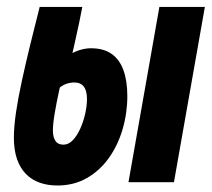

<svg xmlns="http://www.w3.org/2000/svg" viewBox="-20 -538 626 567"><path d="M149.4 9.8Q121.1 9.8 97.4 1.5Q73.7 -6.8 56.6 -24.2Q39.6 -41.5 30.3 -68.1Q21 -94.7 21 -131.3Q21 -163.6 27.3 -206.5Q33.7 -249.5 44.7 -299.8Q55.7 -350.1 69.1 -405.3Q82.5 -460.4 97.2 -517.6H223.1Q213.9 -469.2 202.9 -421.1Q191.9 -373 182.1 -324.7L165.5 -318.4Q160.2 -295.9 153.3 -264.4Q146.5 -232.9 141.4 -202.4Q136.2 -171.9 136.2 -152.8Q136.2 -133.3 143.6 -122.1Q150.9 -110.8 167.5 -110.8Q182.6 -110.8 195.3 -124.3Q208 -137.7 217.3 -158.7Q226.6 -179.7 231.7 -202.6Q236.8 -225.6 236.8 -244.6Q236.8 -261.7 232.7 -272.7Q228.5 -283.7 220.2 -289.1Q211.9 -294.4 199.7 -294.4Q187 -294.4 175.5 -290.3Q164.1 -286.1 153.8 -277.3L165 -363.8Q194.8 -383.8 213.4 -389.6Q231.9 -395.5 248.5 -395.5Q286.1 -395.5 309.8 -378.7Q333.5 -361.8 344.7 -330.3Q356 -298.8 356 -254.4Q356 -203.6 342 -156.2Q328.1 -108.9 301.5 -71.5Q274.9 -34.2 236.6 -12.2Q198.2 9.8 149.4 9.8ZM359.4 0 450.7 -517.6H585L493.7 0Z"/></svg>

Font: Cascadia Code PL
Style: Italic
Weight: 400
Italic angle: -10°
Monospace: yes
Designer: Aaron Bell
Foundry: Saja Typeworks
Version: Version 2404.023